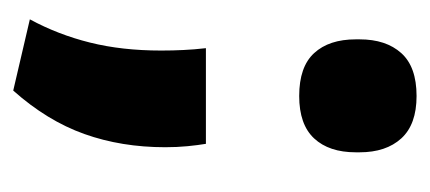

<svg xmlns="http://www.w3.org/2000/svg" viewBox="-196 -318 634 283"><g transform="rotate(90 121.5 -177.0)"><path d="M192.5 -163Q194.5 -151 196 -135.8Q197.5 -120.5 197.5 -103Q197.5 -38.5 178 16.2Q158.5 71 114 121L9 96.5Q31.5 55 43.2 8Q55 -39 55 -97Q55 -114.5 54.2 -130Q53.5 -145.5 51.5 -163ZM122 -300.5Q79 -300.5 58.8 -322.5Q38.5 -344.5 38.5 -384V-389.5Q38.5 -428.5 58.8 -451Q79 -473.5 122 -473.5Q164 -473.5 184.5 -451Q205 -428.5 205 -389.5V-384Q205 -344.5 184.5 -322.5Q164 -300.5 122 -300.5Z"/></g></svg>

Font: Anek Bangla
Style: Bold
Weight: 700
Designer: Sulekha Rajkumar (Bangla), Yesha Goshar (Latin)
Foundry: Ek Type
Version: Version 1.003